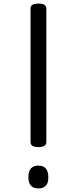

<svg xmlns="http://www.w3.org/2000/svg" viewBox="-20 -1035 428 1069"><path d="M194 -216Q150 -216 150 -244V-988Q150 -1002 161 -1008.5Q172 -1015 194 -1015Q238 -1015 238 -988V-244Q238 -230 227 -223Q216 -216 194 -216ZM194 14Q166 14 152 -1.5Q138 -17 138 -49Q138 -81 152 -97Q166 -113 194 -113Q221 -113 235 -97Q249 -81 249 -49Q250 -17 235.5 -1.5Q221 14 194 14Z"/></svg>

Font: Playwrite PE
Style: Regular
Weight: 400
Designer: Veronika Burian, José Scaglione
Foundry: TypeTogether
Version: Version 1.002